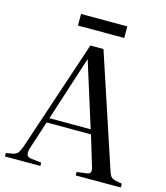

<svg xmlns="http://www.w3.org/2000/svg" viewBox="-127 -977 931 1074"><g transform="rotate(15 338.5 -440.0)"><path d="M3 0V-20L44 -27Q61 -31 70 -41.5Q79 -52 90 -82L304 -723H380L593 -79Q601 -54 608.5 -44Q616 -34 637 -29L674 -22V0H413V-20L468 -27Q487 -29 491 -40Q495 -51 487 -75L436 -244H179L126 -81Q119 -59 122.5 -44Q126 -29 149 -26L208 -19V0ZM188 -271H427L310 -643H308ZM208 -813V-880H476V-813Z"/></g></svg>

Font: Literata 60pt
Style: Regular
Weight: 400
Designer: Latin by Veronika Burian and Jose Scaglione. Greek by Irene Vlachou. Cyrillic by Vera Evstafieva.
Foundry: TypeTogether
Version: Version 3.002